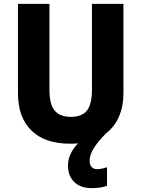

<svg xmlns="http://www.w3.org/2000/svg" viewBox="-20 -734 731 994"><path d="M444 98Q444 120 455 131Q466 142 482 142Q495 142 510 138.5Q525 135 534 132V228Q518 234 498 237Q478 240 455 240Q397 240 364.5 208.5Q332 177 332 123Q332 62 384 8Q364 10 343 10Q212 10 142.5 -58.5Q73 -127 73 -251V-714H236V-269Q236 -192 264 -160.5Q292 -129 346 -129Q404 -129 430 -161.5Q456 -194 456 -270V-714H619V-252Q619 -184 596 -130.5Q573 -77 528 -43Q484 2 464 35.5Q444 69 444 98Z"/></svg>

Font: Noto Sans Kannada SemiCondensed ExtraBold
Style: Regular
Weight: 800
Width: 4
Designer: Jelle Bosma - Monotype Design Team
Foundry: Monotype Imaging Inc.
Version: Version 2.005; ttfautohint (v1.8.4.7-5d5b)